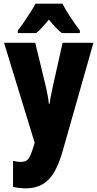

<svg xmlns="http://www.w3.org/2000/svg" viewBox="-20 -837 531 1046"><path d="M2 -604H172L230 -364Q236 -339 240.5 -313.5Q245 -288 246 -271H250Q252 -288 256 -309.5Q260 -331 267 -362L321 -604H489L322 -16Q290 97 243 143Q196 189 121 189Q102 189 84.5 187Q67 185 51 181V39Q71 45 91 45Q111 45 123 38.5Q135 32 144.5 11.5Q154 -9 166 -49L169 -59ZM320 -817Q354 -752 415 -671V-657H316Q286 -681 246 -730Q202 -677 178 -657H77V-671Q91 -688 110 -716Q129 -744 147 -772Q165 -800 173 -817Z"/></svg>

Font: Noto Sans Tamil UI ExtraCondensed Black
Style: Regular
Weight: 900
Width: 2
Designer: Jelle Bosma - Monotype Design Team
Foundry: Monotype Imaging Inc.
Version: Version 2.004; ttfautohint (v1.8.4.7-5d5b)